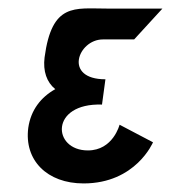

<svg xmlns="http://www.w3.org/2000/svg" viewBox="-20 -420 399 448"><path d="M185 -69C102 -69 96 -180 218 -176L226 -235C127 -235 162 -328 220 -328H293L359 -400H229C154 -400 101 -414 84 -286C80 -254 89 -228 109 -212C75 -193 52 -163 46 -122C36 -46 90 8 175 8C297 8 337 -88 337 -88L259 -129C259 -129 244 -69 185 -69Z"/></svg>

Font: Hussar Tani
Style: Kurs
Weight: 700
Foundry: Cannot Into Space Fonts
Version: Version 0.92